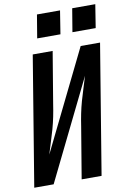

<svg xmlns="http://www.w3.org/2000/svg" viewBox="-102 -1012 721 1073"><g transform="rotate(-10 258.5 -475.5)"><path d="M3 0 124 -735H237L188 -441Q183 -407 176 -372.5Q169 -338 159.5 -304Q150 -270 139 -236Q128 -202 118 -168L396 -735H506L385 0H272L321 -294Q326 -328 333 -362.5Q340 -397 349.5 -431Q359 -465 370 -499Q381 -533 391 -567L113 0ZM496 -819H364L386 -951H517ZM296 -819H164L186 -951H317Z"/></g></svg>

Font: Iosevka SS04
Style: Bold Italic
Weight: 700
Italic angle: -9°
Monospace: yes
Designer: Belleve Invis
Foundry: Belleve Invis
Version: Version 19.0.0; ttfautohint (v1.8.4)